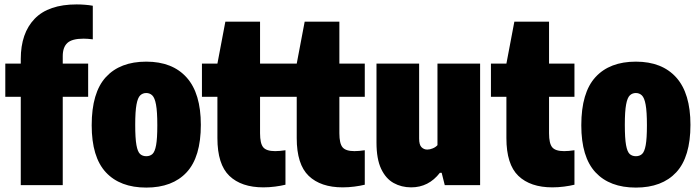

<svg xmlns="http://www.w3.org/2000/svg" viewBox="-20 -838 3165 869"><path d="M74 0V-400H4V-550H74V-571Q74 -688 136.8 -753Q199.5 -818 327 -818Q345 -818 364.2 -816.5Q383.5 -815 400 -812V-660Q376 -663 358 -663Q306.5 -663 285.2 -643.8Q264 -624.5 264 -584V-550H379V-400H264V0Z M642 11Q523.5 11 459.2 -58Q395 -127 395 -271Q395 -419 459.2 -489Q523.5 -559 642 -559Q760.5 -559 824.8 -487.2Q889 -415.5 889 -273Q889 -127.5 824.8 -58.2Q760.5 11 642 11ZM642 -131Q659 -131 670 -141Q681 -151 686.5 -181Q692 -211 692 -271Q692 -333 686.2 -364.2Q680.5 -395.5 669.2 -406.2Q658 -417 642 -417Q626 -417 614.8 -406.5Q603.5 -396 597.8 -365Q592 -334 592 -273Q592 -212 597.5 -181.5Q603 -151 614 -141Q625 -131 642 -131Z M1172 10Q1072.5 10 1018.2 -42Q964 -94 964 -213V-400H894V-550H964L1000 -740H1157V-550H1272V-400H1157V-235Q1157 -188.5 1171.5 -171.2Q1186 -154 1225 -154Q1235.5 -154 1246.8 -155Q1258 -156 1272 -158V-2Q1252 3 1225.2 6.5Q1198.5 10 1172 10Z M1531 10Q1431.5 10 1377.2 -42Q1323 -94 1323 -213V-400H1253V-550H1323L1359 -740H1516V-550H1631V-400H1516V-235Q1516 -188.5 1530.5 -171.2Q1545 -154 1584 -154Q1594.5 -154 1605.8 -155Q1617 -156 1631 -158V-2Q1611 3 1584.2 6.5Q1557.5 10 1531 10Z M1841 10Q1797 10 1761.5 -9.8Q1726 -29.5 1705 -74Q1684 -118.5 1684 -193V-550H1877V-211Q1877 -182.5 1887.8 -171.8Q1898.5 -161 1914 -161Q1925.5 -161 1938.8 -166.5Q1952 -172 1960 -181V-550H2153V0H1993L1979 -56H1971Q1920 10 1841 10Z M2480 10Q2380.5 10 2326.2 -42Q2272 -94 2272 -213V-400H2202V-550H2272L2308 -740H2465V-550H2580V-400H2465V-235Q2465 -188.5 2479.5 -171.2Q2494 -154 2533 -154Q2543.5 -154 2554.8 -155Q2566 -156 2580 -158V-2Q2560 3 2533.2 6.5Q2506.5 10 2480 10Z M2858 11Q2739.5 11 2675.2 -58Q2611 -127 2611 -271Q2611 -419 2675.2 -489Q2739.5 -559 2858 -559Q2976.5 -559 3040.8 -487.2Q3105 -415.5 3105 -273Q3105 -127.5 3040.8 -58.2Q2976.5 11 2858 11ZM2858 -131Q2875 -131 2886 -141Q2897 -151 2902.5 -181Q2908 -211 2908 -271Q2908 -333 2902.2 -364.2Q2896.5 -395.5 2885.2 -406.2Q2874 -417 2858 -417Q2842 -417 2830.8 -406.5Q2819.5 -396 2813.8 -365Q2808 -334 2808 -273Q2808 -212 2813.5 -181.5Q2819 -151 2830 -141Q2841 -131 2858 -131Z"/></svg>

Font: Encode Sans Cnd Black
Style: Regular
Weight: 900
Width: 3
Designer: Multiple Designers
Foundry: Impallari Type
Version: Version 3.002; ttfautohint (v1.8.3) -l 8 -r 50 -G 200 -x 14 